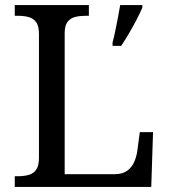

<svg xmlns="http://www.w3.org/2000/svg" viewBox="-20 -734 663 754"><path d="M38 0V-42H51Q74 -42 92.5 -47Q111 -52 122 -67.5Q133 -83 133 -114V-600Q133 -632 122 -647Q111 -662 92.5 -667Q74 -672 51 -672H38V-714H329V-672H316Q294 -672 275.5 -667.5Q257 -663 245.5 -648.5Q234 -634 234 -604V-50H431Q461 -50 479.5 -63.5Q498 -77 507 -98Q516 -119 519 -140L529 -215H581L574 0ZM422 -567Q428 -589 433 -614Q438 -639 443 -664.5Q448 -690 452 -714H539V-704Q530 -683 516 -656Q502 -629 486 -602Q470 -575 456 -554H422Z"/></svg>

Font: Noto Serif Gurmukhi
Style: Regular
Weight: 400
Designer: Vaibhav Singh and the Monotype Design Team
Foundry: Monotype Imaging Inc.
Version: Version 2.003